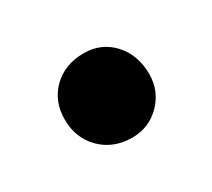

<svg xmlns="http://www.w3.org/2000/svg" viewBox="-52 -442 361 327"><g transform="rotate(-30 129.0 -278.0)"><path d="M132.8 -194.8Q95.7 -194.8 71.8 -218.5Q47.9 -242.2 47.9 -279.3Q47.9 -314.9 71.5 -337.9Q95.2 -360.8 132.3 -360.8Q166.5 -360.8 189 -336.4Q211.4 -312 211.4 -274.4Q211.4 -241.2 188.5 -218Q165.5 -194.8 132.8 -194.8Z"/></g></svg>

Font: Elstob 8pt
Style: Bold
Weight: 700
Designer: Peter S. Baker
Version: Version 1.015